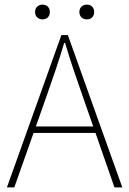

<svg xmlns="http://www.w3.org/2000/svg" viewBox="-20 -812 560 832"><path d="M10 0 246 -660H274L510 0H476L338 -396Q317 -456 298.5 -510.5Q280 -565 262 -626H258Q240 -565 221.5 -510.5Q203 -456 182 -396L42 0ZM112 -236V-264H405V-236ZM164 -728Q151 -728 141.5 -736.5Q132 -745 132 -760Q132 -775 141.5 -783.5Q151 -792 164 -792Q178 -792 187 -783.5Q196 -775 196 -760Q196 -745 187 -736.5Q178 -728 164 -728ZM356 -728Q343 -728 333.5 -736.5Q324 -745 324 -760Q324 -775 333.5 -783.5Q343 -792 356 -792Q370 -792 379 -783.5Q388 -775 388 -760Q388 -745 379 -736.5Q370 -728 356 -728Z"/></svg>

Font: Source Sans 3 Variable
Style: Regular
Weight: 200
Designer: Paul D. Hunt
Foundry: Adobe Systems Incorporated
Version: Version 3.026